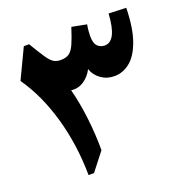

<svg xmlns="http://www.w3.org/2000/svg" viewBox="-143 -953 1055 1085"><g transform="rotate(-20 385.0 -410.0)"><path d="M625 -819.3 730 -815.4Q727.1 -692.4 699.7 -617.4Q672.4 -542.5 629.4 -508.8Q586.4 -475.1 536.6 -475.1Q491.2 -475.1 456.5 -499.8Q421.9 -524.4 408.7 -563.5Q388.7 -524.4 354.2 -501.5Q319.8 -478.5 277.8 -483.9Q299.8 -400.9 311.5 -301.5Q323.2 -202.1 323.2 -107.4L239.3 0H206.5Q204.6 -184.6 157.5 -348.4Q110.4 -512.2 26.9 -631.3L111.8 -809.6H143.6Q179.7 -749 200.7 -717.8Q221.7 -686.5 239.3 -675.5Q256.8 -664.6 281.7 -664.6Q313.5 -664.6 332.5 -677.7Q351.6 -690.9 366.7 -724.9Q381.8 -758.8 401.4 -820.3L490.2 -803.2Q486.8 -785.2 485.1 -766.6Q483.4 -748 483.4 -735.8Q483.4 -692.4 500.2 -674.6Q517.1 -656.7 543.9 -656.7Q615.7 -656.7 625 -819.3Z"/></g></svg>

Font: Pinar-DS2-FD ExtraBold
Style: Regular
Weight: 800
Designer: Amin Abedi
Version: Version 3.000